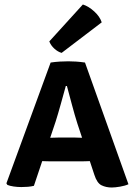

<svg xmlns="http://www.w3.org/2000/svg" viewBox="-20 -827 600 855"><path d="M209.5 -108.5Q202.5 -108.5 190.2 -108.8Q178 -109 168 -109.5L131 0.5Q119 3.5 104.5 4.8Q90 6 75 6Q57.5 6 40.8 3.5Q24 1 13 -3.5L8.5 -10.5L205.5 -548.5Q225.5 -551.5 246.5 -552.8Q267.5 -554 284.5 -554Q300 -554 319 -552.8Q338 -551.5 358.5 -548.5L552 -6.5Q536.5 0.5 514.5 4.2Q492.5 8 477.5 8Q452.5 8 432.2 -1.8Q412 -11.5 400 -49L380 -109.5Q370.5 -109 358.8 -108.8Q347 -108.5 339.5 -108.5ZM228 -286.5 203.5 -213.5Q212.5 -213.5 223 -214Q233.5 -214.5 240.5 -214.5H313Q319.5 -214.5 328.2 -214Q337 -213.5 345.5 -213.5L324.5 -277Q313 -313 300.5 -360Q288 -407 278 -444H273Q263 -408.5 250.8 -364Q238.5 -319.5 228 -286.5ZM349 -807Q374.5 -799 399.5 -776.2Q424.5 -753.5 433 -727.5L254.5 -591.5Q238 -596 222.2 -610.2Q206.5 -624.5 199.5 -642.5Z"/></svg>

Font: Signika SC SemiBold
Style: Regular
Weight: 600
Designer: Anna Giedryś
Foundry: Anna Giedryś
Version: Version 2.000; ttfautohint (v1.8.3) -l 8 -r 50 -G 200 -x 9 -